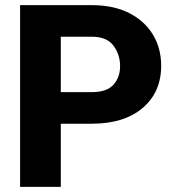

<svg xmlns="http://www.w3.org/2000/svg" viewBox="-20 -731 688 751"><path d="M338.9 -247.1H217.8V0H58.6V-710.9H338.9Q423.8 -710.9 484.6 -680.2Q545.4 -649.4 577.9 -595.9Q610.4 -542.5 610.4 -473.6Q610.4 -370.6 538.1 -308.8Q465.8 -247.1 338.9 -247.1ZM338.9 -587.4H217.8V-370.6H338.9Q397.5 -370.6 423.6 -399.4Q449.7 -428.2 449.7 -472.7Q449.7 -518.1 423.6 -552.7Q397.5 -587.4 338.9 -587.4Z"/></svg>

Font: Vazirmatn RD FD ExtraBold
Style: Regular
Weight: 800
Designer: Saber Rastikerdar
Foundry: Saber Rastikerdar
Version: Version 33.003